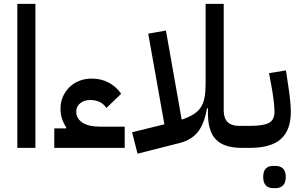

<svg xmlns="http://www.w3.org/2000/svg" viewBox="-20 -760 1554 987"><path d="M69 -740H162V0H69Z M259 -100H319L321 -104Q306 -127 298.5 -150.5Q291 -174 291 -201Q291 -234 303 -262Q315 -290 336 -311Q357 -332 386.5 -344Q416 -356 451 -356Q500 -356 538.5 -335.5Q577 -315 603 -278L527 -205Q511 -228 490 -237Q469 -246 443 -246Q413 -246 392.5 -229.5Q372 -213 372 -186Q372 -151 403.5 -130Q435 -109 491 -109H621V0H259Z M659 -80 825 -121 742 -587 833 -603 914 -145Q950 -157 974 -172Q998 -187 1012 -208Q1026 -229 1031.5 -258.5Q1037 -288 1037 -329V-740H1130V-192Q1130 -113 1209 -113H1246V-24L1222 0Q1132 0 1090.5 -42.5Q1049 -85 1049 -176V-203H1044Q1030 -123 997.5 -82Q965 -41 904 -25L687 30Z M1222 -89 1246 -113H1267Q1335 -113 1363 -128.5Q1391 -144 1391 -185Q1391 -202 1388.5 -228Q1386 -254 1379 -297L1363 -384L1450 -398L1463 -311Q1475 -231 1475 -185Q1475 -91 1424 -45.5Q1373 0 1267 0H1222ZM1383 207Q1360 207 1346.5 193Q1333 179 1333 150Q1333 120 1346.5 106.5Q1360 93 1383 93H1398Q1421 93 1435 106.5Q1449 120 1449 150Q1449 179 1435 193Q1421 207 1398 207Z"/></svg>

Font: IBM Plex Arabic Medium
Style: Regular
Weight: 500
Designer: Mike Abbink, Paul van der Laan, Pieter van Rosmalen, Wael Morcos, Khajak Apelian
Foundry: Bold Monday
Version: Version 1.0